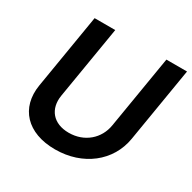

<svg xmlns="http://www.w3.org/2000/svg" viewBox="-162 -889 1062 1062"><g transform="rotate(30 368.5 -358.0)"><path d="M605.5 -727.3 528.4 -263.1C513.8 -172.2 439.6 -106.5 339.5 -106.5C239.3 -106.5 187.1 -172.2 201.7 -263.1L278.8 -727.3H147L68.2 -252.1C42.6 -95.9 141.3 11 319.6 11C496.8 11 632.8 -95.9 658.4 -252.1L737.2 -727.3Z"/></g></svg>

Font: TID UI Semi Bold
Style: Italic
Weight: 600
Italic angle: -9.39999°
Designer: The TID Project Authors
Foundry: Bakken & Bæck
Version: Version 1.001;hotconv 1.0.109;makeotfexe 2.5.65596